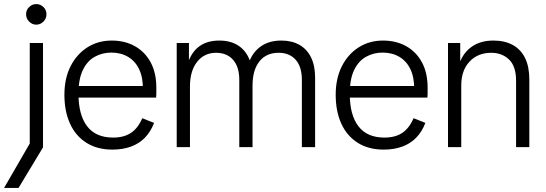

<svg xmlns="http://www.w3.org/2000/svg" viewBox="-61 -722 2678 942"><path d="M-41 200 99 -42 85 18V-511H150V1L30 200ZM117 -601Q97 -601 82 -616Q67 -631 67 -652Q67 -673 82 -687.5Q97 -702 117 -702Q137 -702 152 -687.5Q167 -673 167 -652Q167 -631 152 -616Q137 -601 117 -601Z M490 12Q416 12 363 -21.5Q310 -55 282.5 -115.5Q255 -176 255 -257Q255 -337 285 -396.5Q315 -456 367.5 -489.5Q420 -523 487 -523Q552 -523 601.5 -495Q651 -467 678.5 -415.5Q706 -364 706 -292Q706 -277 706 -264Q706 -251 705 -243H298V-300H668L640 -283Q641 -341 622 -381.5Q603 -422 567.5 -443Q532 -464 485 -464Q441 -464 404 -443.5Q367 -423 345.5 -378.5Q324 -334 324 -262Q324 -158 366.5 -102.5Q409 -47 494 -47Q547 -47 581.5 -70Q616 -93 637 -142L695 -119Q678 -75 649.5 -46Q621 -17 581 -2.5Q541 12 490 12Z M806 0V-511H866V-429H867Q887 -476 924 -499.5Q961 -523 1015 -523Q1070 -523 1108 -498.5Q1146 -474 1164 -427H1165Q1185 -473 1224 -498Q1263 -523 1319 -523Q1371 -523 1408 -502Q1445 -481 1465 -440.5Q1485 -400 1485 -341V0H1420V-330Q1420 -395 1389.5 -429Q1359 -463 1306 -463Q1245 -463 1211.5 -420.5Q1178 -378 1178 -302V0H1113V-330Q1113 -394 1082.5 -428.5Q1052 -463 999 -463Q941 -463 906 -418.5Q871 -374 871 -298V0Z M1821 12Q1747 12 1694 -21.5Q1641 -55 1613.5 -115.5Q1586 -176 1586 -257Q1586 -337 1616 -396.5Q1646 -456 1698.5 -489.5Q1751 -523 1818 -523Q1883 -523 1932.5 -495Q1982 -467 2009.5 -415.5Q2037 -364 2037 -292Q2037 -277 2037 -264Q2037 -251 2036 -243H1629V-300H1999L1971 -283Q1972 -341 1953 -381.5Q1934 -422 1898.5 -443Q1863 -464 1816 -464Q1772 -464 1735 -443.5Q1698 -423 1676.5 -378.5Q1655 -334 1655 -262Q1655 -158 1697.5 -102.5Q1740 -47 1825 -47Q1878 -47 1912.5 -70Q1947 -93 1968 -142L2026 -119Q2009 -75 1980.5 -46Q1952 -17 1912 -2.5Q1872 12 1821 12Z M2471 0V-326Q2471 -397 2436.5 -430Q2402 -463 2349 -463Q2283 -463 2242.5 -419.5Q2202 -376 2202 -303V0H2137V-511H2197V-423H2198Q2218 -470 2259 -496.5Q2300 -523 2360 -523Q2415 -523 2454.5 -501.5Q2494 -480 2515 -437.5Q2536 -395 2536 -332V0Z"/></svg>

Font: TikTok Sans 24pt Light
Style: Regular
Weight: 300
Version: Version 4.000